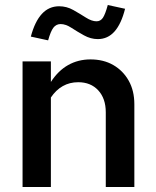

<svg xmlns="http://www.w3.org/2000/svg" viewBox="-20 -746 622 766"><path d="M70 0V-501H183V-419Q212 -464 252 -486.5Q292 -509 341 -509Q393 -509 432 -486.5Q471 -464 493.5 -424Q516 -384 516 -330V0H402V-298Q402 -353 372 -385.5Q342 -418 292 -418Q258 -418 230.5 -402.5Q203 -387 183 -357V0ZM172 -585 103 -600Q119 -660 147 -690.5Q175 -721 216 -721Q246 -721 272.5 -706Q299 -691 322.5 -676Q346 -661 365 -661Q381 -661 390.5 -675Q400 -689 410 -726L479 -711Q464 -651 437 -620.5Q410 -590 370 -590Q342 -590 315 -605Q288 -620 265 -635Q242 -650 222 -650Q204 -650 193 -635.5Q182 -621 172 -585Z"/></svg>

Font: Red Hat Text Medium
Style: Regular
Weight: 500
Designer: Pentagram, MCKL
Foundry: Pentagram, MCKL
Version: Version 1.023